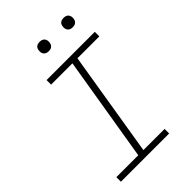

<svg xmlns="http://www.w3.org/2000/svg" viewBox="-267 -1029 1134 1134"><g transform="rotate(-45 300.0 -462.0)"><path d="M46 0V-38H229L338 -697H160V-735H563V-697H380L272 -38H449V0ZM490 -846Q481 -846 472.5 -849Q464 -852 458.5 -859Q453 -866 451.5 -875.5Q450 -885 452 -895Q453 -901 456 -907Q459 -913 465 -917Q471 -921 477.5 -922.5Q484 -924 490 -924Q500 -924 508.5 -921Q517 -918 522.5 -911Q528 -904 529.5 -894.5Q531 -885 529 -875Q528 -869 524.5 -863Q521 -857 515.5 -853Q510 -849 503.5 -847.5Q497 -846 490 -846ZM290 -846Q281 -846 272.5 -849Q264 -852 258.5 -859Q253 -866 251.5 -875.5Q250 -885 252 -895Q253 -901 256 -907Q259 -913 265 -917Q271 -921 277.5 -922.5Q284 -924 290 -924Q300 -924 308.5 -921Q317 -918 322.5 -911Q328 -904 329.5 -894.5Q331 -885 329 -875Q328 -869 324.5 -863Q321 -857 315.5 -853Q310 -849 303.5 -847.5Q297 -846 290 -846Z"/></g></svg>

Font: Iosevka Curly Slab XLtExObl
Style: Regular
Weight: 200
Width: 7
Italic angle: -9°
Monospace: yes
Designer: Belleve Invis
Foundry: Belleve Invis
Version: Version 11.0.0; ttfautohint (v1.8.3)